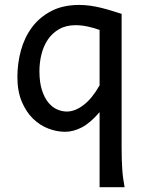

<svg xmlns="http://www.w3.org/2000/svg" viewBox="-20 -528 592 787"><path d="M388.2 -405.3Q366.2 -413.6 339.6 -419.2Q313 -424.8 290.5 -424.8Q250.5 -424.8 222.2 -408.4Q193.8 -392.1 176 -365.5Q158.2 -338.9 149.9 -305.2Q141.6 -271.5 141.6 -236.8Q141.6 -191.4 151.6 -159.7Q161.6 -127.9 177.7 -108.2Q193.8 -88.4 213.9 -79.6Q233.9 -70.8 253.9 -70.8Q287.6 -70.8 322.8 -97.7Q357.9 -124.5 388.2 -178.2ZM388.2 -68.4Q350.1 -23.9 315.4 -5.9Q280.8 12.2 246.6 12.2Q212.9 12.2 178.2 -1Q143.6 -14.2 115.2 -41.7Q86.9 -69.3 69.1 -111.8Q51.3 -154.3 51.3 -212.4Q51.3 -268.6 65.9 -321.8Q80.6 -375 111.3 -416.3Q142.1 -457.5 190.2 -482.7Q238.3 -507.8 305.2 -507.8Q327.1 -507.8 349.6 -504.6Q372.1 -501.5 394 -496.1Q416 -490.7 437.3 -484.1Q458.5 -477.5 478.5 -471.2V73.2Q478.5 102.5 479.2 126.2Q480 149.9 481.4 169.9Q482.9 189.9 485.4 206.8Q487.8 223.6 490.7 239.3H388.2Z"/></svg>

Font: Andika New Basic
Style: Regular
Weight: 400
Designer: Victor Gaultney, Annie Olsen, Julie Remington, Don Collingsworth, Eric Hays
Foundry: SIL International
Version: Version 5.500